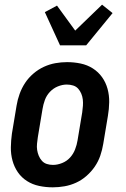

<svg xmlns="http://www.w3.org/2000/svg" viewBox="-20 -794 540 822"><path d="M206 8Q176 8 147.5 2Q119 -4 95.5 -19Q72 -34 56.5 -56.5Q41 -79 33.5 -106.5Q26 -134 26.5 -163.5Q27 -193 31 -222L51 -342Q55 -367 64 -392Q73 -417 87.5 -439Q102 -461 123 -479Q144 -497 168 -508Q192 -519 217 -523.5Q242 -528 267 -528Q297 -528 325.5 -522Q354 -516 377.5 -501Q401 -486 417 -463.5Q433 -441 440.5 -413.5Q448 -386 447.5 -356.5Q447 -327 442 -298L422 -178Q418 -153 409.5 -128Q401 -103 386 -81Q371 -59 350.5 -41Q330 -23 306 -12Q282 -1 256.5 3.5Q231 8 206 8ZM207 -88Q226 -88 246 -96Q266 -104 280 -119.5Q294 -135 301.5 -154.5Q309 -174 312 -193L332 -313Q334 -327 335 -341Q336 -355 334.5 -368Q333 -381 328 -393Q323 -405 314.5 -414.5Q306 -424 293 -428Q280 -432 266 -432Q247 -432 227.5 -424Q208 -416 193.5 -400.5Q179 -385 172 -365.5Q165 -346 162 -327L142 -207Q140 -193 138.5 -179Q137 -165 139 -152Q141 -139 146 -127Q151 -115 159.5 -105.5Q168 -96 180.5 -92Q193 -88 207 -88ZM237 -600 172 -742 224 -770 302 -663 417 -774 462 -738 349 -600Z"/></svg>

Font: Iosevka Curly
Style: Bold Italic
Weight: 700
Italic angle: -9°
Monospace: yes
Designer: Belleve Invis
Foundry: Belleve Invis
Version: Version 22.1.2; ttfautohint (v1.8.4)